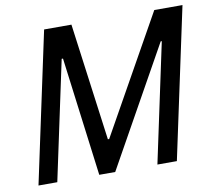

<svg xmlns="http://www.w3.org/2000/svg" viewBox="-77 -776 964 865"><g transform="rotate(-10 405.5 -344.0)"><path d="M31 0 178 -688H303L375 -151H381L682 -688H811L664 0H575L691 -544H686L382 0H309L239 -544H233L117 0Z"/></g></svg>

Font: Saira Semi Condensed
Style: Italic
Weight: 400
Width: 4
Italic angle: -12°
Designer: Hector Gatti with collaboration of the Omnibus-Type team
Foundry: Omnibus-Type
Version: Version 1.001; ttfautohint (v1.8)